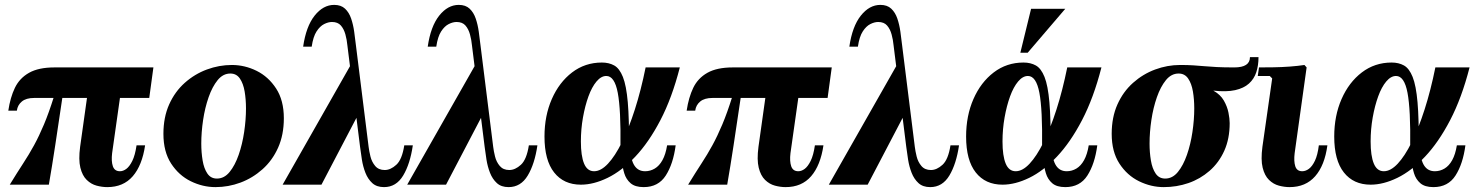

<svg xmlns="http://www.w3.org/2000/svg" viewBox="-20 -756 6050 786"><path d="M591 -355H120Q87 -355 69.5 -340.5Q52 -326 49 -303H14Q22 -357 41 -396.5Q60 -436 99 -458Q138 -480 203 -480H608ZM476 -390 439 -129Q435 -96 442 -75.5Q449 -55 471 -55Q484 -55 497 -64.5Q510 -74 521.5 -97Q533 -120 539 -161H574Q562 -79 523.5 -34.5Q485 10 419 10Q398 10 375.5 4Q353 -2 335 -19.5Q317 -37 309 -69.5Q301 -102 308 -155L341 -390ZM201 -361H236Q219 -246 206 -160.5Q193 -75 180 0H20Q50 -49 74.5 -86.5Q99 -124 119.5 -161.5Q140 -199 160 -246.5Q180 -294 201 -361Z M929 -490Q982 -490 1030.5 -466Q1079 -442 1110.5 -393.5Q1142 -345 1142 -272Q1142 -204 1118.5 -151.5Q1095 -99 1054.5 -63Q1014 -27 964.5 -8.5Q915 10 862 10Q810 10 761 -14Q712 -38 680.5 -86.5Q649 -135 649 -208Q649 -276 672.5 -328.5Q696 -381 736.5 -417Q777 -453 827 -471.5Q877 -490 929 -490ZM868 -25Q898 -25 920 -52Q942 -79 957 -122Q972 -165 979.5 -215.5Q987 -266 987 -312Q987 -349 981.5 -381.5Q976 -414 962 -434.5Q948 -455 923 -455Q893 -455 871 -428Q849 -401 834 -358Q819 -315 811.5 -265Q804 -215 804 -168Q804 -132 809.5 -99Q815 -66 829 -45.5Q843 -25 868 -25Z M1635 -161H1670Q1659 -85 1630.5 -37.5Q1602 10 1552 10Q1522 10 1504 -6.5Q1486 -23 1476 -48.5Q1466 -74 1461.5 -102.5Q1457 -131 1454 -155L1402 -571Q1400 -593 1394 -615Q1388 -637 1375.5 -651.5Q1363 -666 1339 -666Q1324 -666 1307 -657.5Q1290 -649 1276 -627.5Q1262 -606 1256 -565H1221Q1233 -648 1268 -692Q1303 -736 1348 -736Q1376 -736 1392.5 -720.5Q1409 -705 1417.5 -680Q1426 -655 1430 -626Q1434 -597 1437 -571L1489 -155Q1491 -138 1496.5 -115.5Q1502 -93 1516 -76.5Q1530 -60 1555 -60Q1579 -60 1602.5 -81.5Q1626 -103 1635 -161ZM1423 -503 1453 -300 1296 0H1137Z M2145 -161H2180Q2169 -85 2140.5 -37.5Q2112 10 2062 10Q2032 10 2014 -6.5Q1996 -23 1986 -48.5Q1976 -74 1971.5 -102.5Q1967 -131 1964 -155L1912 -571Q1910 -593 1904 -615Q1898 -637 1885.5 -651.5Q1873 -666 1849 -666Q1834 -666 1817 -657.5Q1800 -649 1786 -627.5Q1772 -606 1766 -565H1731Q1743 -648 1778 -692Q1813 -736 1858 -736Q1886 -736 1902.5 -720.5Q1919 -705 1927.5 -680Q1936 -655 1940 -626Q1944 -597 1947 -571L1999 -155Q2001 -138 2006.5 -115.5Q2012 -93 2026 -76.5Q2040 -60 2065 -60Q2089 -60 2112.5 -81.5Q2136 -103 2145 -161ZM1933 -503 1963 -300 1806 0H1647Z M2358 0Q2288 0 2248.5 -50Q2209 -100 2209 -197Q2209 -282 2239 -350.5Q2269 -419 2322 -459.5Q2375 -500 2444 -500Q2473 -500 2494.5 -488Q2516 -476 2530 -441Q2544 -406 2550 -337.5Q2556 -269 2555 -155H2520Q2522 -307 2509 -376Q2496 -445 2462 -445Q2441 -445 2422 -422.5Q2403 -400 2389 -361.5Q2375 -323 2366.5 -275Q2358 -227 2358 -177Q2358 -118 2371 -86.5Q2384 -55 2412 -55Q2440 -55 2469 -86Q2498 -117 2526 -173.5Q2554 -230 2579 -308Q2604 -386 2623 -480H2763Q2731 -355 2683.5 -264Q2636 -173 2580.5 -114.5Q2525 -56 2467.5 -28Q2410 0 2358 0ZM2615 10Q2580 10 2561.5 -6Q2543 -22 2535.5 -47Q2528 -72 2525.5 -101Q2523 -130 2520 -155H2555Q2563 -99 2578 -77Q2593 -55 2621 -55Q2642 -55 2660.5 -66Q2679 -77 2692 -100.5Q2705 -124 2711 -161H2746Q2736 -85 2705.5 -37.5Q2675 10 2615 10Z M3368 -355H2897Q2864 -355 2846.5 -340.5Q2829 -326 2826 -303H2791Q2799 -357 2818 -396.5Q2837 -436 2876 -458Q2915 -480 2980 -480H3385ZM3253 -390 3216 -129Q3212 -96 3219 -75.5Q3226 -55 3248 -55Q3261 -55 3274 -64.5Q3287 -74 3298.5 -97Q3310 -120 3316 -161H3351Q3339 -79 3300.5 -34.5Q3262 10 3196 10Q3175 10 3152.5 4Q3130 -2 3112 -19.5Q3094 -37 3086 -69.5Q3078 -102 3085 -155L3118 -390ZM2978 -361H3013Q2996 -246 2983 -160.5Q2970 -75 2957 0H2797Q2827 -49 2851.5 -86.5Q2876 -124 2896.5 -161.5Q2917 -199 2937 -246.5Q2957 -294 2978 -361Z M3871 -161H3906Q3895 -85 3866.5 -37.5Q3838 10 3788 10Q3758 10 3740 -6.5Q3722 -23 3712 -48.5Q3702 -74 3697.5 -102.5Q3693 -131 3690 -155L3638 -571Q3636 -593 3630 -615Q3624 -637 3611.5 -651.5Q3599 -666 3575 -666Q3560 -666 3543 -657.5Q3526 -649 3512 -627.5Q3498 -606 3492 -565H3457Q3469 -648 3504 -692Q3539 -736 3584 -736Q3612 -736 3628.5 -720.5Q3645 -705 3653.5 -680Q3662 -655 3666 -626Q3670 -597 3673 -571L3725 -155Q3727 -138 3732.5 -115.5Q3738 -93 3752 -76.5Q3766 -60 3791 -60Q3815 -60 3838.5 -81.5Q3862 -103 3871 -161ZM3659 -503 3689 -300 3532 0H3373Z M4084 0Q4014 0 3974.5 -50Q3935 -100 3935 -197Q3935 -282 3965 -350.5Q3995 -419 4048 -459.5Q4101 -500 4170 -500Q4199 -500 4220.5 -488Q4242 -476 4256 -441Q4270 -406 4276 -337.5Q4282 -269 4281 -155H4246Q4248 -307 4235 -376Q4222 -445 4188 -445Q4167 -445 4148 -422.5Q4129 -400 4115 -361.5Q4101 -323 4092.5 -275Q4084 -227 4084 -177Q4084 -118 4097 -86.5Q4110 -55 4138 -55Q4166 -55 4195 -86Q4224 -117 4252 -173.5Q4280 -230 4305 -308Q4330 -386 4349 -480H4489Q4457 -355 4409.5 -264Q4362 -173 4306.5 -114.5Q4251 -56 4193.5 -28Q4136 0 4084 0ZM4341 10Q4306 10 4287.5 -6Q4269 -22 4261.5 -47Q4254 -72 4251.5 -101Q4249 -130 4246 -155H4281Q4289 -99 4304 -77Q4319 -55 4347 -55Q4368 -55 4386.5 -66Q4405 -77 4418 -100.5Q4431 -124 4437 -161H4472Q4462 -85 4431.5 -37.5Q4401 10 4341 10ZM4341 -720 4187 -540H4157L4201 -720Z M5132 -522Q5132 -488 5123 -460.5Q5114 -433 5093 -414Q5072 -395 5036.5 -387Q5001 -379 4947 -385Q4976 -369 4990 -344.5Q5004 -320 5009 -295Q5014 -270 5014 -252Q5014 -188 4992 -139Q4970 -90 4931.5 -56.5Q4893 -23 4845 -6.5Q4797 10 4744 10Q4692 10 4643 -14Q4594 -38 4562.5 -86.5Q4531 -135 4531 -208Q4531 -276 4554.5 -328.5Q4578 -381 4618.5 -417Q4659 -453 4709 -471.5Q4759 -490 4811 -490Q4842 -490 4865 -488.5Q4888 -487 4910.5 -485Q4933 -483 4961.5 -481.5Q4990 -480 5033 -480Q5097 -480 5097 -522ZM4750 -25Q4780 -25 4802 -52Q4824 -79 4839 -122Q4854 -165 4861.5 -215.5Q4869 -266 4869 -312Q4869 -349 4863.5 -381.5Q4858 -414 4844 -434.5Q4830 -455 4805 -455Q4775 -455 4753 -428Q4731 -401 4716 -358Q4701 -315 4693.5 -265Q4686 -215 4686 -168Q4686 -132 4691.5 -99Q4697 -66 4711 -45.5Q4725 -25 4750 -25Z M5379 -161H5414Q5403 -79 5364 -34.5Q5325 10 5259 10Q5238 10 5215.5 4Q5193 -2 5175 -19.5Q5157 -37 5149 -69.5Q5141 -102 5148 -155L5188 -435L5178 -445H5129L5134 -480Q5160 -480 5193.5 -480.5Q5227 -481 5260.5 -483.5Q5294 -486 5320 -490L5329 -480L5280 -129Q5276 -96 5282.5 -75.5Q5289 -55 5311 -55Q5325 -55 5338.5 -65Q5352 -75 5363 -98Q5374 -121 5379 -161Z M5591 0Q5521 0 5481.5 -50Q5442 -100 5442 -197Q5442 -282 5472 -350.5Q5502 -419 5555 -459.5Q5608 -500 5677 -500Q5706 -500 5727.5 -488Q5749 -476 5763 -441Q5777 -406 5783 -337.5Q5789 -269 5788 -155H5753Q5755 -307 5742 -376Q5729 -445 5695 -445Q5674 -445 5655 -422.5Q5636 -400 5622 -361.5Q5608 -323 5599.5 -275Q5591 -227 5591 -177Q5591 -118 5604 -86.5Q5617 -55 5645 -55Q5673 -55 5702 -86Q5731 -117 5759 -173.5Q5787 -230 5812 -308Q5837 -386 5856 -480H5996Q5964 -355 5916.5 -264Q5869 -173 5813.5 -114.5Q5758 -56 5700.5 -28Q5643 0 5591 0ZM5848 10Q5813 10 5794.5 -6Q5776 -22 5768.5 -47Q5761 -72 5758.5 -101Q5756 -130 5753 -155H5788Q5796 -99 5811 -77Q5826 -55 5854 -55Q5875 -55 5893.5 -66Q5912 -77 5925 -100.5Q5938 -124 5944 -161H5979Q5969 -85 5938.5 -37.5Q5908 10 5848 10Z"/></svg>

Font: Brygada 1918
Style: Italic
Weight: 400
Italic angle: -8°
Designer: Mateusz Machalski | Borys Kosmynka | Przemek Hoffer
Foundry: NIEPODLEGLA 2018
Version: Version 3.006